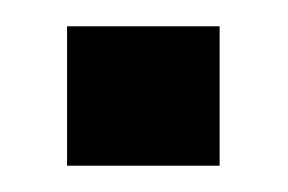

<svg xmlns="http://www.w3.org/2000/svg" viewBox="-20 -380 219 146"><path d="M31 -360H147V-254H31Z"/></svg>

Font: Pridi SemiBold
Style: Regular
Weight: 600
Designer: Katatrad Team
Foundry: CadsonDemak
Version: Version 1.001